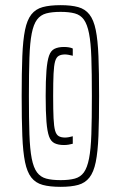

<svg xmlns="http://www.w3.org/2000/svg" viewBox="-20 -716 468 744"><path d="M215 8Q173 8 145.5 0.5Q118 -7 101.5 -28Q85 -49 77 -88Q69 -127 66.5 -189.5Q64 -252 64 -344Q64 -436 66.5 -498.5Q69 -561 77 -600Q85 -639 101.5 -660Q118 -681 145.5 -688.5Q173 -696 215 -696Q256 -696 283 -688.5Q310 -681 326.5 -660Q343 -639 351 -600Q359 -561 361.5 -498.5Q364 -436 364 -344Q364 -252 361.5 -189.5Q359 -127 351 -88Q343 -49 326.5 -28Q310 -7 283 0.5Q256 8 215 8ZM228 -154Q206 -154 191.5 -161Q177 -168 170 -187.5Q163 -207 160 -244.5Q157 -282 157 -344Q157 -405 160 -442.5Q163 -480 170 -500Q177 -520 191.5 -527Q206 -534 228 -534Q238 -534 247 -532.5Q256 -531 262 -528V-500Q254 -502 246 -503.5Q238 -505 232 -505Q217 -505 207.5 -499.5Q198 -494 193.5 -478Q189 -462 187.5 -430Q186 -398 186 -344Q186 -290 187.5 -258Q189 -226 193.5 -210Q198 -194 207.5 -188.5Q217 -183 232 -183Q239 -183 247 -184.5Q255 -186 262 -188V-159Q255 -157 246 -155.5Q237 -154 228 -154ZM215 -18Q248 -18 270 -24Q292 -30 305 -48Q318 -66 325 -101.5Q332 -137 334 -196Q336 -255 336 -344Q336 -433 334 -492Q332 -551 325 -586.5Q318 -622 305 -640Q292 -658 270 -664Q248 -670 215 -670Q181 -670 159 -664Q137 -658 123.5 -640Q110 -622 103 -586.5Q96 -551 94 -492Q92 -433 92 -344Q92 -255 94 -196Q96 -137 103 -101.5Q110 -66 123.5 -48Q137 -30 159 -24Q181 -18 215 -18Z"/></svg>

Font: Saira UltraCondensed Thin
Style: Regular
Weight: 250
Width: 1
Designer: Hector Gatti with collaboration of the Omnibus-Type team
Foundry: Omnibus-Type
Version: Version 1.101